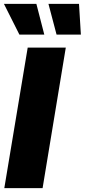

<svg xmlns="http://www.w3.org/2000/svg" viewBox="-33 -974 438 994"><path d="M307.6 -727.5 187.5 0H-10.7L110.4 -727.5ZM67.4 -794.9 -12.7 -954.1H155.3L196.3 -794.9ZM259.8 -794.9 217.8 -954.1H376L385.7 -794.9Z"/></svg>

Font: Inter Tight Black
Style: Italic
Weight: 900
Italic angle: -9.39999°
Designer: Rasmus Andersson
Foundry: rsms
Version: Version 3.004; ttfautohint (v1.8.4.7-5d5b)